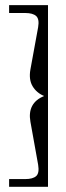

<svg xmlns="http://www.w3.org/2000/svg" viewBox="-20 -720 255 740"><path d="M15.1 0V-29.8H77.1Q106.4 -29.8 119.4 -41.3Q132.3 -52.7 127 -85L97.2 -251Q84.5 -322.8 149.9 -350.1Q121.1 -361.8 105.7 -387.5Q90.3 -413.1 97.2 -452.1L127 -615.2Q132.3 -646.5 119.4 -658.2Q106.4 -669.9 77.1 -669.9H15.1V-700.2H165V0Z"/></svg>

Font: Cakra Normal
Style: Regular
Weight: 400
Designer: Lucia Kollert, Vojtech Kollert
Foundry: OoM Type
Version: Version 1.000;Glyphs 3.1.1 (3148)